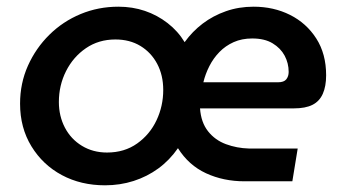

<svg xmlns="http://www.w3.org/2000/svg" viewBox="-20 -542 1026 574"><path d="M294 12Q222 12 165 -18.5Q108 -49 74 -104.5Q40 -160 40 -232Q40 -293 63.5 -345.5Q87 -398 127.5 -438Q168 -478 221 -500Q274 -522 334 -522Q376 -522 413 -509.5Q450 -497 481 -473Q512 -449 532 -416Q555 -448 586 -471.5Q617 -495 655.5 -508.5Q694 -522 738 -522Q798 -522 847 -497.5Q896 -473 925.5 -427Q955 -381 955 -317Q955 -284 945 -261.5Q935 -239 914 -228.5Q893 -218 859 -218H578Q581 -176 602 -149.5Q623 -123 655.5 -111Q688 -99 724 -98H870L854 0H711Q648 0 596 -24Q544 -48 512 -99Q487 -63 453.5 -38.5Q420 -14 379.5 -1Q339 12 294 12ZM300 -86Q352 -86 390 -113Q428 -140 448 -182.5Q468 -225 468 -273Q468 -317 450 -351Q432 -385 400 -404.5Q368 -424 325 -424Q275 -424 237 -398Q199 -372 177.5 -329.5Q156 -287 156 -237Q156 -195 174 -160.5Q192 -126 225 -106Q258 -86 300 -86ZM588 -296H811Q829 -296 836 -305Q843 -314 843 -327Q843 -353 831 -375.5Q819 -398 795 -412.5Q771 -427 734 -427Q703 -427 678.5 -416Q654 -405 636 -386.5Q618 -368 606 -344.5Q594 -321 588 -296Z"/></svg>

Font: MuseoModerno Medium
Style: Italic
Weight: 500
Italic angle: -9°
Designer: Pablo Cosgaya, Héctor Gatti, Marcela Romero, and the Authors of The MuseoModerno Project.
Foundry: Omnibus-Type Team
Version: Version 1.003